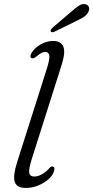

<svg xmlns="http://www.w3.org/2000/svg" viewBox="-20 -920 461 949"><path d="M285.5 -602 137 -134Q121 -82 124.5 -64.8Q128 -47.5 150 -47.5Q168.5 -47.5 189.5 -59.8Q210.5 -72 225 -90Q233 -99 241 -97Q253.5 -93.5 247 -75Q242 -54 220.5 -34.8Q199 -15.5 168.8 -3.2Q138.5 9 107.5 9Q63 9 53 -20.8Q43 -50.5 65 -119.5L211.5 -580.5Q227 -629.5 223.5 -646.5Q220 -663.5 203.5 -663.5Q186.5 -663.5 161 -641.5Q154 -636 148 -633Q142 -630 136.5 -632.5Q124.5 -639 136.5 -659Q151 -683.5 180.8 -700.5Q210.5 -717.5 243.5 -717.5Q281 -717.5 292.8 -690Q304.5 -662.5 285.5 -602ZM332.5 -862.5Q354.5 -882 371.5 -892.8Q388.5 -903.5 404.5 -898.5Q417 -894.5 420 -882.8Q423 -871 415.5 -859Q408.5 -845.5 394.2 -836.2Q380 -827 359.5 -817.5L248.5 -763Q235.5 -757.5 231 -765Q228.5 -769 231.8 -773.8Q235 -778.5 239.5 -783Z"/></svg>

Font: Fraunces 9pt Soft Light
Style: Italic
Weight: 300
Italic angle: -16°
Version: Version 1.000;[0bf87f6ff]